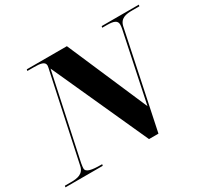

<svg xmlns="http://www.w3.org/2000/svg" viewBox="-177 -921 1200 1128"><g transform="rotate(-30 423.0 -357.0)"><path d="M-32 0H221L223 -10H215C154 -10 115 -17 115 -43C115 -50 116 -59 119 -77L241 -648L535 0H599L735 -649C746 -699 786 -704 829 -704H876L878 -714H626L624 -704H655C703 -704 725 -695 725 -667C725 -660 724 -650 722 -640L624 -172L390 -714H118L116 -704H159C204 -704 235 -700 235 -672C235 -665 232 -654 228 -636L106 -65C96 -17 56 -10 12 -10H-30Z"/></g></svg>

Font: Noto Serif Display ExtraBold
Style: Italic
Weight: 800
Italic angle: -12°
Designer: Monotype Design Team
Foundry: Monotype Imaging Inc.
Version: Version 2.009